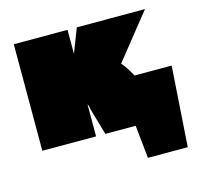

<svg xmlns="http://www.w3.org/2000/svg" viewBox="-88 -530 788 759"><g transform="rotate(-15 306.0 -150.5)"><path d="M612 -193 590 135H427L413 0H289L258 -107Q256 -123 251 -131V0H31V-436H251V-338L289 -436H568L421 -252Q442 -228 459 -195L460 -193Z"/></g></svg>

Font: Ysabeau Black
Style: Regular
Weight: 900
Designer: Christian Thalmann (Catharsis Fonts)
Version: Version 0.003